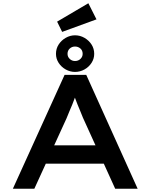

<svg xmlns="http://www.w3.org/2000/svg" viewBox="-20 -1160 925 1180"><path d="M59 0 377 -700H510L826 0H688L490 -436Q483 -454 474 -475.5Q465 -497 456 -519Q447 -541 439 -563.5Q431 -586 425 -604L456 -605Q449 -584 441 -561.5Q433 -539 424 -517Q415 -495 406 -474.5Q397 -454 389 -433L191 0ZM201 -154 248 -267H629L659 -154ZM441 -718Q411 -718 384 -733Q357 -748 340.5 -773.5Q324 -799 324 -829Q324 -861 340.5 -886.5Q357 -912 384 -927.5Q411 -943 441 -943Q472 -943 499 -927.5Q526 -912 542.5 -886.5Q559 -861 559 -829Q559 -799 542.5 -773.5Q526 -748 499 -733Q472 -718 441 -718ZM441 -785Q461 -785 474.5 -798Q488 -811 488 -829Q488 -850 474 -862Q460 -874 441 -874Q422 -874 408.5 -861.5Q395 -849 395 -829Q395 -811 408.5 -798Q422 -785 441 -785ZM362 -964 331 -1027 523 -1140 573 -1041Z"/></svg>

Font: Lexend Mega Medium
Style: Regular
Weight: 500
Version: Version 1.007